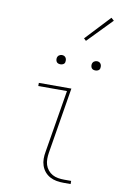

<svg xmlns="http://www.w3.org/2000/svg" viewBox="-103 -1021 706 1081"><g transform="rotate(10 250.0 -481.0)"><path d="M340 0Q319 0 299 -3.5Q279 -7 261.5 -16.5Q244 -26 231.5 -41Q219 -56 212.5 -75Q206 -94 206 -114.5Q206 -135 210 -156L269 -512H105V-530H291L229 -153Q226 -135 226 -117Q226 -99 231 -83Q236 -67 247 -53.5Q258 -40 272.5 -32Q287 -24 304.5 -21Q322 -18 340 -18H380V0ZM406 -654Q400 -654 394 -656Q388 -658 384.5 -663Q381 -668 380 -674Q379 -680 380 -686Q381 -691 383.5 -695Q386 -699 389.5 -701.5Q393 -704 397.5 -705.5Q402 -707 406 -707Q413 -707 418.5 -704.5Q424 -702 427.5 -697Q431 -692 432 -686Q433 -680 432 -674Q432 -669 429.5 -665Q427 -661 423 -658.5Q419 -656 415 -655Q411 -654 406 -654ZM206 -654Q200 -654 194 -656Q188 -658 184.5 -663Q181 -668 180 -674Q179 -680 180 -686Q181 -691 183.5 -695Q186 -699 189.5 -701.5Q193 -704 197.5 -705.5Q202 -707 206 -707Q213 -707 218.5 -704.5Q224 -702 227.5 -697Q231 -692 232 -686Q233 -680 232 -674Q232 -669 229.5 -665Q227 -661 223 -658.5Q219 -656 215 -655Q211 -654 206 -654ZM325 -809 312 -821 444 -962 460 -948Z"/></g></svg>

Font: Iosevka Slab Thin
Style: Italic
Weight: 100
Italic angle: -9°
Monospace: yes
Designer: Belleve Invis
Foundry: Belleve Invis
Version: Version 11.1.1; ttfautohint (v1.8.3)